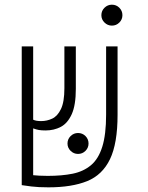

<svg xmlns="http://www.w3.org/2000/svg" viewBox="-20 -782 626 811"><path d="M184.6 9.3Q141.6 9.3 112.3 5.6Q83 2 71.8 0V-585.9H120.1V-276.4Q131.8 -270.5 153.8 -270.5Q178.2 -270.5 200.7 -281Q223.1 -291.5 237.5 -321.5Q252 -351.6 252 -409.2V-585.9H300.3V-406.7Q300.3 -337.9 283 -299.6Q265.6 -261.2 236.8 -246.1Q208 -231 172.9 -231Q155.3 -231 144.3 -232.9Q133.3 -234.9 120.1 -239.7V-42Q130.9 -41 146 -40Q161.1 -39.1 181.6 -39.1Q241.2 -39.1 286.9 -48.3Q332.5 -57.6 364.3 -84.2Q396 -110.8 412.1 -162.4Q428.2 -213.9 428.2 -297.9V-585.9H476.6V-296.9Q476.6 -176.3 444.6 -109.6Q412.6 -43 347.9 -16.8Q283.2 9.3 184.6 9.3ZM309.6 -131.8Q291.5 -131.8 278.3 -144.8Q265.1 -157.7 265.1 -175.8Q265.1 -194.3 278.3 -207.3Q291.5 -220.2 309.6 -220.2Q328.1 -220.2 341.1 -207.3Q354 -194.3 354 -175.8Q354 -157.7 341.1 -144.8Q328.1 -131.8 309.6 -131.8ZM452.6 -673.8Q434.6 -673.8 421.4 -686.8Q408.2 -699.7 408.2 -717.8Q408.2 -736.3 421.4 -749.3Q434.6 -762.2 452.6 -762.2Q471.2 -762.2 484.1 -749.3Q497.1 -736.3 497.1 -717.8Q497.1 -699.7 484.1 -686.8Q471.2 -673.8 452.6 -673.8Z"/></svg>

Font: Cascadia Code ExtraLight
Style: Regular
Weight: 200
Monospace: yes
Designer: Aaron Bell
Foundry: Saja Typeworks
Version: Version 2407.024; ttfautohint (v1.8.4)